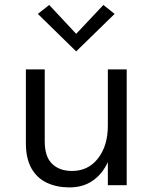

<svg xmlns="http://www.w3.org/2000/svg" viewBox="-20 -766 646 794"><path d="M267 9Q215 9 174.2 -10Q133.5 -29 110.2 -69.5Q87 -110 87 -175V-479H165V-181Q165 -118 195.5 -88.5Q226 -59 278 -59Q345 -59 385.5 -111.2Q426 -163.5 426 -246V-479H504V0H426V-95.5Q403 -46 363 -18.5Q323 9 267 9ZM295 -553.5 136.5 -708.5 183.5 -745.5 295 -626 407.5 -745.5 454 -708.5Z"/></svg>

Font: Betina Sans
Style: Regular
Weight: 400
Designer: Jonathan Pinhorn (font) & Cristiano Sobral (main changes)
Version: Version 2.001;April 28, 2021;FontCreator 13.0.0.2655 32-bit;